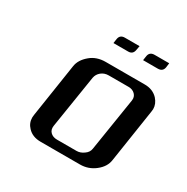

<svg xmlns="http://www.w3.org/2000/svg" viewBox="-104 -497 574 589"><g transform="rotate(30 182.5 -203.0)"><path d="M53.2 -52.2Q53.2 -55.2 54.2 -62L83 -250Q86.4 -274.4 109.9 -293.9Q131.3 -312 163.1 -312H301.8Q330.1 -312 347.7 -293.5Q361.8 -277.8 361.8 -259.3Q361.8 -255.9 360.8 -250L332 -62Q328.6 -36.6 304.7 -18.1Q281.7 0 252 0H112.8Q83.5 0 66.9 -18.1Q53.2 -32.2 53.2 -52.2ZM123 -62Q121.1 -47.9 129.4 -39.6Q138.2 -30.8 152.8 -30.8H222.2Q235.8 -30.8 248 -40Q260.3 -48.3 262.2 -62L292 -250Q293.9 -263.2 285.2 -272Q276.4 -280.8 262.2 -280.8H191.9Q176.8 -280.8 166 -272Q155.3 -263.2 152.8 -250ZM154.8 -374 157.2 -390.1Q160.2 -405.8 176.8 -405.8H229L226.1 -390.1Q223.1 -374 207 -374ZM259.8 -374 262.2 -390.1Q265.1 -405.8 282.2 -405.8H334L332 -390.1Q329.1 -374 312 -374Z"/></g></svg>

Font: Hhenum
Style: Italic
Weight: 400
Designer: T. Christopher White
Version: Version 1.0